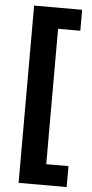

<svg xmlns="http://www.w3.org/2000/svg" viewBox="-59 -748 449 941"><g transform="rotate(5 165.5 -278.0)"><path d="M306.2 55.2H196.8V-610.8H306.2V-713.9H69.8V158.2H306.2Z"/></g></svg>

Font: Sahel
Style: Bold
Weight: 700
Foundry: Saber Rastikerdar (saber.rastikerdar@gmail.com)
Version: Version 3.4.0